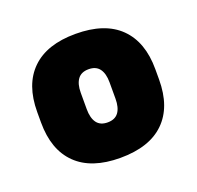

<svg xmlns="http://www.w3.org/2000/svg" viewBox="-72 -723 501 489"><g transform="rotate(-20 178.0 -479.0)"><path d="M177.5 -311Q99.5 -311 58.8 -350.8Q18 -390.5 18 -465V-493Q18 -567.5 58.8 -607.2Q99.5 -647 177.5 -647Q256.5 -647 297.2 -607Q338 -567 338 -493V-465Q338 -390.5 297.2 -350.8Q256.5 -311 177.5 -311ZM178 -407Q198 -407 207.5 -420Q217 -433 217 -457V-501.5Q217 -525 207.5 -538Q198 -551 178 -551Q158 -551 148.5 -538Q139 -525 139 -501.5V-457Q139 -433 148.5 -420Q158 -407 178 -407Z"/></g></svg>

Font: Anek Odia ExtraBold
Style: Regular
Weight: 800
Designer: Yesha Goshar & Mahesh Sahu (Odia), Yesha Goshar (Latin)
Foundry: Ek Type
Version: Version 1.003